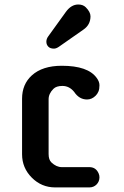

<svg xmlns="http://www.w3.org/2000/svg" viewBox="-20 -817 540 837"><path d="M303.2 -416.5Q282.2 -442.4 252 -442.4Q225.6 -442.4 212.9 -429.7Q191.9 -408.7 191.9 -384.3V-145.5Q191.9 -120.6 204.1 -108.9Q225.6 -88.4 249.5 -88.4H369.6Q398.4 -88.4 410.2 -60.5Q413.6 -52.7 413.6 -43.7Q413.6 -34.7 410.2 -26.6Q406.7 -18.6 400.9 -12.7Q388.2 0 369.6 0H220.7Q161.1 0 118.7 -42.5Q76.2 -85 76.2 -144.5V-386.7Q76.2 -449.7 118.7 -488.3Q165 -530.3 249.5 -530.3Q363.3 -530.3 401.4 -477.5Q413.6 -461.4 413.6 -445.1Q413.6 -428.7 409.2 -418.2Q404.8 -407.7 397 -399.9Q380.4 -383.3 359.4 -383.3Q325.2 -383.3 303.2 -416.5ZM267.1 -765.1Q290.5 -797.4 321.3 -797.4Q341.8 -797.4 354 -785.2Q374.5 -764.6 374.5 -746.1Q374.5 -709 343.8 -688L236.3 -612.8Q224.6 -605 215.3 -605Q198.7 -605 190.4 -613.8Q182.1 -622.6 182.1 -635Q182.1 -647.5 190.4 -658.7Z"/></svg>

Font: Supermercado
Style: Regular
Weight: 400
Designer: James Grieshaber
Foundry: James Grieshaber
Version: Version 1.002